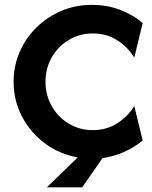

<svg xmlns="http://www.w3.org/2000/svg" viewBox="-20 -658 644 811"><path d="M177.8 133.3 308.3 6.9Q231.2 -6.9 170.1 -52.1Q109 -97.2 73.3 -164.9Q37.5 -232.6 37.5 -312.5Q37.5 -379.9 63.2 -438.9Q88.9 -497.9 134.4 -542.4Q179.9 -586.8 239.6 -612.2Q299.3 -637.5 368.1 -637.5Q429.9 -637.5 484.7 -617.4Q539.6 -597.2 582.6 -560.4L547.2 -414.6Q521.5 -457.6 476.4 -487.2Q431.2 -516.7 372.2 -516.7Q316 -516.7 270.5 -489.2Q225 -461.8 198.6 -415.6Q172.2 -369.4 172.2 -312.5Q172.2 -256.2 198.6 -209.7Q225 -163.2 270.5 -135.8Q316 -108.3 372.2 -108.3Q430.6 -108.3 476 -137.8Q521.5 -167.4 547.2 -210.4L582.6 -64.6Q547.2 -35.4 504.5 -16.3Q461.8 2.8 413.2 9.7L327.1 133.3Z"/></svg>

Font: co2trust
Style: Bold
Weight: 700
Designer: Kristian Moeller
Foundry: Dicotype
Version: Version 1.000